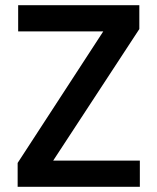

<svg xmlns="http://www.w3.org/2000/svg" viewBox="-20 -720 607 740"><path d="M48 0V-92L378 -599H50V-700H517V-608L185 -101H519V0Z"/></svg>

Font: DM Sans SemiBold
Style: Regular
Weight: 600
Designer: Colophon Foundry, Jonny Pinhorn
Foundry: Colophon Foundry
Version: Version 4.004; ttfautohint (v1.8.4.7-5d5b)